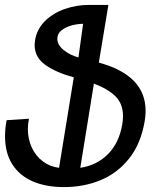

<svg xmlns="http://www.w3.org/2000/svg" viewBox="-28 -745 648 782"><path d="M565 -293.5Q565 -438.5 374.5 -490L413.5 -725H334Q284.5 -725 237 -708.8Q189.5 -692.5 156.2 -660.2Q123 -628 115 -582.5Q113 -568.5 113 -562.5Q113 -511.5 156.8 -480.5Q200.5 -449.5 272.5 -430L212.5 -61.5Q175.5 -66 146.5 -87.8Q117.5 -109.5 101.5 -144Q85.5 -178.5 85.5 -219.5Q85.5 -240 90 -261.5L-1 -255.5Q-7.5 -222.5 -7.5 -190Q-7.5 -122.5 22 -76Q51.5 -29.5 105.5 -6.2Q159.5 17 232.5 17Q313 17 381.2 -11Q449.5 -39 497.2 -98.5Q545 -158 561 -249.5Q565 -270 565 -293.5ZM310.5 -648 291.5 -511Q257 -520.5 231.2 -541.2Q205.5 -562 205.5 -587.5Q205.5 -608 223 -621.8Q240.5 -635.5 265 -641.8Q289.5 -648 310.5 -648ZM473 -272Q473 -256.5 470 -238.5Q457 -162.5 411.5 -117Q366 -71.5 299 -61.5L354.5 -404.5Q412.5 -382.5 442.8 -352.2Q473 -322 473 -272Z"/></svg>

Font: JuliaMono
Style: Italic
Weight: 400
Italic angle: -9°
Monospace: yes
Designer: cormullion
Foundry: corm
Version: Version 0.057; ttfautohint (v1.8.4)